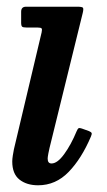

<svg xmlns="http://www.w3.org/2000/svg" viewBox="-20 -540 320 572"><path d="M226.5 -501.5 127.5 -99Q126 -93.5 124 -82.5Q122 -71.5 122 -67.5Q122 -53 133.5 -53Q151 -53 171.2 -80.8Q191.5 -108.5 208.5 -149.5Q211.5 -156.5 214.2 -158Q217 -159.5 224 -157L245 -149.5Q252 -146.5 253 -143.5Q254 -140.5 251 -133.5Q223 -67.5 184.5 -27.8Q146 12 93.5 12Q59.5 12 38 -5Q16.5 -22 16.5 -59Q16.5 -66 18.2 -77Q20 -88 21.5 -95.5L104 -443.5Q106 -452.5 104 -455.2Q102 -458 91.5 -458H59Q49 -458 46 -460.5Q43 -463 43 -472.5V-505Q43 -520 57.5 -520H210Q224.5 -520 227 -517Q229.5 -514 226.5 -501.5Z"/></svg>

Font: Besley* Narrow Medium
Style: Italic
Weight: 500
Width: 4
Italic angle: -13°
Designer: Owen Earl
Foundry: indestructible type*
Version: Version 3.000; ttfautohint (v1.8.3)